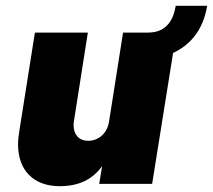

<svg xmlns="http://www.w3.org/2000/svg" viewBox="-20 -632 732 660"><path d="M692 -612H584C570 -523 511 -520 487 -520H403L355 -215C349 -174 319 -148 283 -148C252 -148 233 -169 233 -201C233 -206 233 -210 234 -215L282 -520H100L46 -179C44 -164 42 -150 42 -136C42 -44 98 8 185 8C251 8 298 -15 331 -61L321 0H503L575 -450C629 -475 678 -524 692 -612Z"/></svg>

Font: Arthouse Owned Black
Style: Italic
Weight: 900
Italic angle: -10°
Designer: Jeremy Tribby
Foundry: Tribby Type
Version: Version 1.000;PS 001.000;hotconv 1.0.88;makeotf.lib2.5.64775